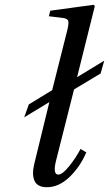

<svg xmlns="http://www.w3.org/2000/svg" viewBox="-20 -762 451 794"><path d="M80.1 -276.9 99.1 -330.1 195.8 -389.2 258.8 -639.2Q265.6 -668.5 261.7 -677Q257.8 -685.5 238.8 -688L182.1 -694.8L188 -717.8L367.2 -742.2L372.1 -736.8L298.8 -442.9L411.1 -511.2L396 -458L286.1 -392.1L210.9 -94.2Q198.2 -40 221.2 -40Q237.8 -40 265.6 -74.2Q293.5 -108.4 313 -146L336.9 -131.8Q310.5 -70.8 266.8 -29.3Q223.1 12.2 173.8 12.2Q134.8 12.2 122.8 -14.2Q110.8 -40.5 122.1 -85.9L184.1 -339.8Z"/></svg>

Font: Linguistics Pro
Style: Italic
Weight: 400
Italic angle: -12°
Designer: Stefan Peev, Context Ltd
Foundry: Stefan Peev, Context Ltd
Version: Version 001.000